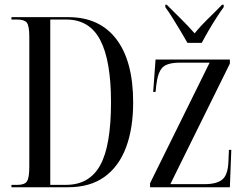

<svg xmlns="http://www.w3.org/2000/svg" viewBox="-20 -786 1031 806"><path d="M28 0V-10H54Q83 -10 93 -24.5Q103 -39 103 -86V-631Q103 -678 92.5 -691Q82 -704 52 -704H28V-714H267Q398 -714 468.5 -621.5Q539 -529 539 -356Q539 -247 509 -167Q479 -87 418.5 -43.5Q358 0 266 0ZM257 -10Q355 -10 400.5 -92Q446 -174 446 -357Q446 -531 401 -617.5Q356 -704 258 -704H191V-10ZM610 0V-17L860 -523H736Q681 -523 661.5 -502Q642 -481 636 -428L633 -400H623L633 -536H945V-519L695 -13H839Q891 -13 914 -33Q937 -53 939 -109L941 -157H951L945 0ZM767 -606Q754 -629 737.5 -656.5Q721 -684 704.5 -710.5Q688 -737 674 -756V-766H680Q708 -738 739 -707.5Q770 -677 797 -646Q823 -678 853.5 -707.5Q884 -737 912 -766H919V-756Q905 -737 888 -710.5Q871 -684 855 -656.5Q839 -629 827 -606Z"/></svg>

Font: Noto Serif Display ExtraCondensed
Style: Regular
Weight: 400
Width: 2
Designer: Monotype Design Team
Foundry: Monotype Imaging Inc.
Version: Version 2.009